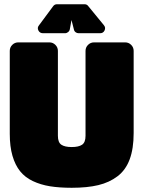

<svg xmlns="http://www.w3.org/2000/svg" viewBox="-20 -869 674 902"><path d="M65.9 -669.9H211.9Q228.5 -669.9 240.2 -658.2Q252 -646.5 252 -629.9V-231Q252 -200.2 268.1 -189.2Q284.2 -178.2 316.9 -178.2Q349.6 -178.2 365.7 -189.2Q381.8 -200.2 381.8 -231V-629.9Q381.8 -646.5 393.6 -658.2Q405.3 -669.9 421.9 -669.9H567.9Q584.5 -669.9 596.2 -658.2Q607.9 -646.5 607.9 -629.9V-244.1Q607.9 -170.4 589.1 -120.1Q570.3 -69.8 532 -40.8Q493.7 -11.7 441.9 0.7Q390.1 13.2 316.9 13.2Q258.8 13.2 214.8 6.1Q170.9 -1 134.3 -18.3Q97.7 -35.6 74.5 -64.5Q51.3 -93.3 38.6 -137Q25.9 -180.7 25.9 -240.2V-629.9Q25.9 -646.5 37.6 -658.2Q49.3 -669.9 65.9 -669.9ZM163.1 -750 229 -838.9Q235.8 -849.1 248 -849.1H377Q388.7 -849.1 395 -839.8L467.8 -751Q477.5 -739.7 471.4 -726.3Q465.3 -712.9 450.2 -712.9H349.1Q341.3 -712.9 335 -717.8Q328.6 -722.7 327.1 -731L315.9 -774.9L308.1 -731.9Q306.6 -723.6 300 -718.3Q293.5 -712.9 285.2 -712.9H182.1Q167 -712.9 160.4 -725.8Q153.8 -738.8 163.1 -750Z"/></svg>

Font: Don José
Style: Regular
Weight: 900
Designer: Cristian Tournier
Version: Version 1.000